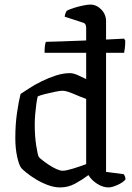

<svg xmlns="http://www.w3.org/2000/svg" viewBox="-20 -820 576 840"><path d="M243 0Q217 0 189 -10.5Q161 -21 136.5 -36Q112 -51 95 -65Q78 -79 73 -85Q63 -98 55 -134.5Q47 -171 47 -216Q47 -276 54.5 -327Q62 -378 70 -409Q84 -418 107.5 -433.5Q131 -449 161.5 -464Q192 -479 224 -489.5Q256 -500 286 -500Q301 -500 321 -491Q341 -482 357 -474V-589H175Q175 -612 177 -623Q179 -634 181 -637Q200 -637 250.5 -639Q301 -641 357 -643V-697Q357 -705 354.5 -711.5Q352 -718 343 -721L263 -747Q264 -756 267 -763Q270 -770 272 -773Q283 -779 303.5 -785.5Q324 -792 344.5 -796Q365 -800 375 -800Q402 -800 423 -778.5Q444 -757 444 -727V-647Q473 -648 494.5 -649.5Q516 -651 523 -651L528 -642Q528 -621 526 -608Q524 -595 523 -589H444V-68L521 -58Q523 -56 526 -49.5Q529 -43 529 -35Q519 -22 494.5 -11Q470 0 455 0Q430 0 405 -16Q380 -32 367 -54Q339 -33 308.5 -16.5Q278 0 243 0ZM254 -73Q269 -73 300 -82.5Q331 -92 357 -102V-387Q328 -398 299 -410.5Q270 -423 253 -423Q243 -423 221 -418.5Q199 -414 177 -408.5Q155 -403 145 -398Q142 -387 139 -365.5Q136 -344 134 -320Q132 -296 132 -276Q132 -224 138.5 -182.5Q145 -141 150 -133Q153 -129 165 -119.5Q177 -110 193.5 -99Q210 -88 226.5 -80.5Q243 -73 254 -73Z"/></svg>

Font: Texturina 72pt Medium
Style: Regular
Weight: 500
Designer: Guillermo Torres Carreño
Foundry: Omnibus-Type
Version: Version 1.002; ttfautohint (v1.8.3)